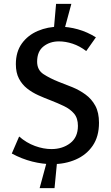

<svg xmlns="http://www.w3.org/2000/svg" viewBox="-20 -837 576 993"><path d="M476 -644 426 -573Q392 -599 355.5 -611Q319 -623 285 -623Q238 -623 205 -597Q172 -571 172 -518Q172 -475 205 -453.5Q238 -432 283 -414Q318 -401 354.5 -386Q391 -371 422.5 -348Q454 -325 473 -290Q492 -255 492 -202Q492 -131 459.5 -83.5Q427 -36 372 -12Q317 12 250 12Q200 12 146.5 -1.5Q93 -15 41 -43L79 -131Q117 -98 161 -82Q205 -66 246 -66Q303 -66 343 -96.5Q383 -127 383 -186Q383 -226 363 -249.5Q343 -273 310.5 -288.5Q278 -304 242 -318Q210 -330 178 -344.5Q146 -359 120 -379.5Q94 -400 78 -430.5Q62 -461 62 -505Q62 -569 93 -612Q124 -655 175.5 -677Q227 -699 287 -699Q334 -699 382.5 -685.5Q431 -672 476 -644ZM277 -19 262 136H185L227 -19ZM257 -669 270 -817H349L309 -669Z"/></svg>

Font: Rosario Light Medium
Style: Regular
Weight: 500
Version: Version 1.101; ttfautohint (v1.8.1.43-b0c9)